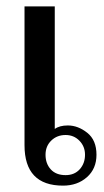

<svg xmlns="http://www.w3.org/2000/svg" viewBox="-20 -573 328 603"><path d="M57 -117V-553H152V-168Q167 -179 193 -179Q225 -179 254 -156Q283 -133 283 -87Q283 -43 253 -16.5Q223 10 178 10Q57 10 57 -117ZM247 -87Q247 -113 229.5 -131Q212 -149 186 -149Q159 -149 141 -131.5Q123 -114 123 -87Q123 -59 139.5 -41Q156 -23 186 -23Q214 -23 230.5 -41.5Q247 -60 247 -87Z"/></svg>

Font: TavirajRegular
Style: Regular
Weight: 400
Designer: Katatrad Team
Foundry: CadsonDemak
Version: Version 1.000